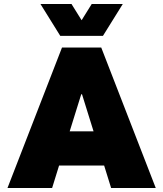

<svg xmlns="http://www.w3.org/2000/svg" viewBox="-20 -946 821 966"><path d="M503.9 -113.3H277.3L242.2 0H17.6L292 -707H489.3L763.7 0H539.1ZM450.7 -285.2 392.6 -471.7H388.7L330.6 -285.2ZM339.8 -925.8 390.6 -844.2 441.4 -925.8H597.7L498 -765.6H283.2L183.6 -925.8Z"/></svg>

Font: Wanted Sans ExtraBlack
Style: Regular
Weight: 900
Designer: Original Design by Kil Hyung-jin and Kang Hanbin, Wanted Lab, Inc; Hangeul from Source Han Sans by Jang Soo-young and Ka
Foundry: Wanted Lab, Inc.
Version: Version 1.001